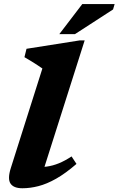

<svg xmlns="http://www.w3.org/2000/svg" viewBox="-20 -942 602 974"><path d="M195 -594.5Q186 -601 170 -611.5Q154 -622 136 -633Q118 -644 104 -652L114.5 -694.5L384 -737H409.5L187.5 -38.5L148 -96Q184.5 -92.5 216.2 -96.8Q248 -101 279 -113.8Q310 -126.5 343 -148.5L368 -110.5Q312.5 -62.5 264.8 -35.5Q217 -8.5 175 2.2Q133 13 93.5 13Q49 13 33.2 -11Q17.5 -35 35 -90ZM281 -769 397.5 -921.5H561.5L553.5 -894L360.5 -769Z"/></svg>

Font: Newsreader 9pt
Style: Bold Italic
Weight: 700
Italic angle: -17°
Designer: Hugues Gentile
Foundry: Production Type
Version: Version 1.003